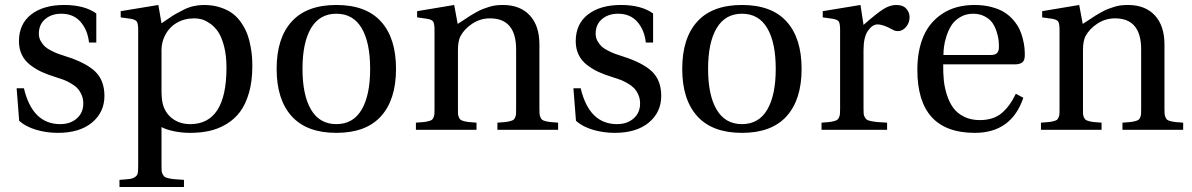

<svg xmlns="http://www.w3.org/2000/svg" viewBox="-20 -522 4792 772"><path d="M46.9 -167H76.2Q110.4 -22.9 222.2 -22.9Q262.7 -22.9 288.8 -45.7Q314.9 -68.4 314.9 -106Q314.9 -125.5 307.6 -141.6Q300.3 -157.7 290.3 -168Q280.3 -178.2 263.9 -187.5Q247.6 -196.8 235.8 -201.2Q224.1 -205.6 207 -210.9Q172.9 -221.2 147.9 -232.7Q123 -244.1 101.1 -261.2Q79.1 -278.3 67.6 -302.2Q56.2 -326.2 56.2 -356Q56.2 -425.8 105.5 -463.9Q154.8 -502 237.8 -502Q319.8 -502 367.2 -467.8V-351.1H337.9Q332.5 -400.9 304.2 -433.8Q275.9 -466.8 226.1 -466.8Q187.5 -466.8 161.9 -445.3Q136.2 -423.8 136.2 -386.2Q136.2 -370.1 144 -356.4Q151.9 -342.8 161.4 -334.2Q170.9 -325.7 188.2 -317.1Q205.6 -308.6 215.6 -305.2Q225.6 -301.8 243.2 -295.9Q324.7 -270.5 362.3 -234.9Q399.9 -199.2 399.9 -136.2Q399.9 -70.8 350.1 -29.3Q300.3 12.2 212.9 12.2Q167 12.2 125.2 -0.2Q83.5 -12.7 57.1 -36.1Z M460.4 201.2Q489.7 199.2 502.2 197.5Q514.6 195.8 523.7 189.2Q532.7 182.6 534.2 173.3Q535.6 164.1 535.6 143.1V-401.9Q535.6 -428.2 529.5 -436Q523.4 -443.8 503.4 -446.8L465.3 -452.1V-477.1L616.7 -502L629.4 -428.2Q634.8 -431.6 654.1 -445.1Q673.3 -458.5 685.8 -465.6Q698.2 -472.7 718 -482.7Q737.8 -492.7 758.1 -497.3Q778.3 -502 799.3 -502Q836.9 -502 867.4 -491.7Q897.9 -481.4 917.7 -465.8Q937.5 -450.2 952.4 -427.2Q967.3 -404.3 975.1 -382.8Q982.9 -361.3 987.5 -335.4Q992.2 -309.6 993.4 -292Q994.6 -274.4 994.6 -255.9Q994.6 -195.8 981.2 -149.2Q967.8 -102.5 945.3 -72.5Q922.9 -42.5 890.1 -22.9Q857.4 -3.4 821.8 4.4Q786.1 12.2 743.7 12.2Q710.4 12.2 678.2 5.4Q646 -1.5 629.4 -11.2V143.1Q629.4 157.2 629.9 164.8Q630.4 172.4 634.5 179.4Q638.7 186.5 642.8 189.5Q647 192.4 659.2 195.1Q671.4 197.8 683.6 198.7Q695.8 199.7 719.7 201.2V230H460.4ZM629.4 -157.2Q629.4 -118.7 636.7 -96.2Q648.9 -61.5 677.5 -42.2Q706.1 -22.9 744.6 -22.9Q890.6 -22.9 890.6 -250Q890.6 -298.8 880.9 -336.2Q871.1 -373.5 856.9 -394.3Q842.8 -415 824.2 -427.7Q805.7 -440.4 790.8 -444.3Q775.9 -448.2 761.7 -448.2Q721.7 -448.2 690.7 -430.2Q659.7 -412.1 642.6 -377.9Q629.4 -350.6 629.4 -320.8Z M1152.8 -54.7Q1092.3 -121.6 1092.3 -245.1Q1092.3 -368.7 1152.8 -435.3Q1213.4 -502 1332.5 -502Q1451.7 -502 1512 -435.3Q1572.3 -368.7 1572.3 -245.1Q1572.3 -121.6 1512 -54.7Q1451.7 12.2 1332.5 12.2Q1213.4 12.2 1152.8 -54.7ZM1230.7 -408.9Q1196.3 -351.1 1196.3 -245.1Q1196.3 -139.2 1230.7 -81.1Q1265.1 -22.9 1332.5 -22.9Q1399.9 -22.9 1434.1 -81.1Q1468.3 -139.2 1468.3 -245.1Q1468.3 -351.1 1434.1 -408.9Q1399.9 -466.8 1332.5 -466.8Q1265.1 -466.8 1230.7 -408.9Z M1652.3 0V-28.8Q1672.9 -30.3 1683.1 -31.2Q1693.4 -32.2 1703.4 -34.9Q1713.4 -37.6 1716.8 -40.3Q1720.2 -43 1723.4 -50.5Q1726.6 -58.1 1726.8 -65.2Q1727.1 -72.3 1727.1 -86.9V-401.9Q1727.1 -428.2 1721.2 -436Q1715.3 -443.8 1695.3 -446.8L1657.2 -452.1V-477.1L1806.2 -502L1820.3 -425.8Q1826.2 -429.2 1845.5 -442.1Q1864.7 -455.1 1871.1 -459Q1877.4 -462.9 1893.8 -472.2Q1910.2 -481.4 1919.4 -484.9Q1928.7 -488.3 1943.6 -493.4Q1958.5 -498.5 1972.4 -500.2Q1986.3 -502 2002 -502Q2071.3 -502 2110.1 -460.2Q2148.9 -418.5 2148.9 -342.8V-86.9Q2148.9 -72.8 2149.4 -65.2Q2149.9 -57.6 2153.1 -50.5Q2156.2 -43.5 2159.7 -40.5Q2163.1 -37.6 2173.3 -34.9Q2183.6 -32.2 2193.8 -31.2Q2204.1 -30.3 2224.1 -28.8V0H1980V-28.8Q2000.5 -30.3 2010.7 -31.2Q2021 -32.2 2031 -34.9Q2041 -37.6 2044.7 -40.3Q2048.3 -43 2051.5 -50.3Q2054.7 -57.6 2054.9 -64.9Q2055.2 -72.3 2055.2 -86.9V-323.2Q2055.2 -448.2 1950.2 -448.2Q1912.1 -448.2 1879.9 -427.5Q1847.7 -406.7 1831.1 -376Q1821.3 -356 1821.3 -320.8V-86.9Q1821.3 -72.8 1821.5 -65.2Q1821.8 -57.6 1825 -50.5Q1828.1 -43.5 1831.8 -40.5Q1835.4 -37.6 1845.5 -34.9Q1855.5 -32.2 1865.7 -31.2Q1876 -30.3 1896 -28.8V0Z M2285.6 -167H2314.9Q2349.1 -22.9 2460.9 -22.9Q2501.5 -22.9 2527.6 -45.7Q2553.7 -68.4 2553.7 -106Q2553.7 -125.5 2546.4 -141.6Q2539.1 -157.7 2529.1 -168Q2519 -178.2 2502.7 -187.5Q2486.3 -196.8 2474.6 -201.2Q2462.9 -205.6 2445.8 -210.9Q2411.6 -221.2 2386.7 -232.7Q2361.8 -244.1 2339.8 -261.2Q2317.9 -278.3 2306.4 -302.2Q2294.9 -326.2 2294.9 -356Q2294.9 -425.8 2344.2 -463.9Q2393.6 -502 2476.6 -502Q2558.6 -502 2606 -467.8V-351.1H2576.7Q2571.3 -400.9 2543 -433.8Q2514.6 -466.8 2464.8 -466.8Q2426.3 -466.8 2400.6 -445.3Q2375 -423.8 2375 -386.2Q2375 -370.1 2382.8 -356.4Q2390.6 -342.8 2400.1 -334.2Q2409.7 -325.7 2427 -317.1Q2444.3 -308.6 2454.3 -305.2Q2464.4 -301.8 2481.9 -295.9Q2563.5 -270.5 2601.1 -234.9Q2638.7 -199.2 2638.7 -136.2Q2638.7 -70.8 2588.9 -29.3Q2539.1 12.2 2451.7 12.2Q2405.8 12.2 2364 -0.2Q2322.3 -12.7 2295.9 -36.1Z M2783.7 -54.7Q2723.1 -121.6 2723.1 -245.1Q2723.1 -368.7 2783.7 -435.3Q2844.2 -502 2963.4 -502Q3082.5 -502 3142.8 -435.3Q3203.1 -368.7 3203.1 -245.1Q3203.1 -121.6 3142.8 -54.7Q3082.5 12.2 2963.4 12.2Q2844.2 12.2 2783.7 -54.7ZM2861.6 -408.9Q2827.1 -351.1 2827.1 -245.1Q2827.1 -139.2 2861.6 -81.1Q2896 -22.9 2963.4 -22.9Q3030.8 -22.9 3064.9 -81.1Q3099.1 -139.2 3099.1 -245.1Q3099.1 -351.1 3064.9 -408.9Q3030.8 -466.8 2963.4 -466.8Q2896 -466.8 2861.6 -408.9Z M3283.2 0V-28.8Q3303.2 -30.3 3313.2 -31.2Q3323.2 -32.2 3333.3 -34.9Q3343.3 -37.6 3346.9 -40.5Q3350.6 -43.5 3353.8 -50.5Q3356.9 -57.6 3357.4 -65.2Q3357.9 -72.8 3357.9 -86.9V-401.9Q3357.9 -428.2 3352.1 -436Q3346.2 -443.8 3326.2 -446.8L3288.1 -452.1V-477.1L3439.9 -502L3452.1 -421.9Q3504.9 -468.3 3531.5 -485.1Q3558.1 -502 3584 -502Q3610.8 -502 3624 -487.1Q3637.2 -472.2 3637.2 -453.1Q3637.2 -430.2 3623 -413.6Q3608.9 -397 3590.8 -397Q3579.1 -397 3570.8 -401.9Q3531.7 -423.8 3508.8 -423.8Q3487.8 -423.8 3470 -398.4Q3452.1 -373 3452.1 -320.8V-86.9Q3452.1 -72.8 3452.6 -65.2Q3453.1 -57.6 3457.3 -50.5Q3461.4 -43.5 3465.8 -40.5Q3470.2 -37.6 3483.2 -34.9Q3496.1 -32.2 3508.8 -31.2Q3521.5 -30.3 3546.9 -28.8V0Z M3668.5 -241.2Q3668.5 -317.9 3692.9 -375.5Q3717.3 -433.1 3770 -467.5Q3822.8 -502 3898.4 -502Q3936 -502 3967 -493.7Q3998 -485.4 4018.6 -472.4Q4039.1 -459.5 4054.7 -441.2Q4070.3 -422.9 4078.9 -405Q4087.4 -387.2 4092.5 -366.5Q4097.7 -345.7 4099.1 -330.8Q4100.6 -315.9 4100.6 -300.8Q4100.6 -278.3 4090.1 -270.8Q4079.6 -263.2 4060.5 -263.2H3772.5Q3772 -229.5 3774.9 -199.7Q3777.8 -169.9 3787.6 -139.6Q3797.4 -109.4 3813.2 -87.9Q3829.1 -66.4 3856.4 -52.7Q3883.8 -39.1 3919.4 -39.1Q3974.1 -39.1 4007.3 -66.9Q4040.5 -94.7 4064.5 -145L4094.7 -128.9Q4046.9 12.2 3899.4 12.2Q3668.5 12.2 3668.5 -241.2ZM3773.4 -300.8H3962.4Q3981.9 -300.8 3989.3 -309.1Q3996.6 -317.4 3996.6 -333Q3996.6 -347.7 3994.9 -362.3Q3993.2 -377 3986.6 -396.7Q3980 -416.5 3969.5 -431.2Q3959 -445.8 3939 -456.3Q3918.9 -466.8 3892.6 -466.8Q3863.3 -466.8 3840.6 -453.1Q3817.9 -439.5 3805.7 -420.4Q3793.5 -401.4 3785.6 -376.7Q3777.8 -352.1 3775.6 -334Q3773.4 -315.9 3773.4 -300.8Z M4165.5 0V-28.8Q4186 -30.3 4196.3 -31.2Q4206.5 -32.2 4216.6 -34.9Q4226.6 -37.6 4230 -40.3Q4233.4 -43 4236.6 -50.5Q4239.7 -58.1 4240 -65.2Q4240.2 -72.3 4240.2 -86.9V-401.9Q4240.2 -428.2 4234.4 -436Q4228.5 -443.8 4208.5 -446.8L4170.4 -452.1V-477.1L4319.3 -502L4333.5 -425.8Q4339.4 -429.2 4358.6 -442.1Q4377.9 -455.1 4384.3 -459Q4390.6 -462.9 4407 -472.2Q4423.3 -481.4 4432.6 -484.9Q4441.9 -488.3 4456.8 -493.4Q4471.7 -498.5 4485.6 -500.2Q4499.5 -502 4515.1 -502Q4584.5 -502 4623.3 -460.2Q4662.1 -418.5 4662.1 -342.8V-86.9Q4662.1 -72.8 4662.6 -65.2Q4663.1 -57.6 4666.3 -50.5Q4669.4 -43.5 4672.9 -40.5Q4676.3 -37.6 4686.5 -34.9Q4696.8 -32.2 4707 -31.2Q4717.3 -30.3 4737.3 -28.8V0H4493.2V-28.8Q4513.7 -30.3 4523.9 -31.2Q4534.2 -32.2 4544.2 -34.9Q4554.2 -37.6 4557.9 -40.3Q4561.5 -43 4564.7 -50.3Q4567.9 -57.6 4568.1 -64.9Q4568.4 -72.3 4568.4 -86.9V-323.2Q4568.4 -448.2 4463.4 -448.2Q4425.3 -448.2 4393.1 -427.5Q4360.8 -406.7 4344.2 -376Q4334.5 -356 4334.5 -320.8V-86.9Q4334.5 -72.8 4334.7 -65.2Q4335 -57.6 4338.1 -50.5Q4341.3 -43.5 4345 -40.5Q4348.6 -37.6 4358.6 -34.9Q4368.7 -32.2 4378.9 -31.2Q4389.2 -30.3 4409.2 -28.8V0Z"/></svg>

Font: Heuristica
Style: Regular
Weight: 400
Version: Version 1.0.2